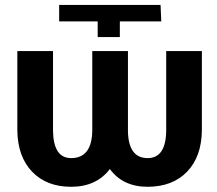

<svg xmlns="http://www.w3.org/2000/svg" viewBox="-20 -731 860 762"><path d="M214.8 -646V-711.4H617.2L620.1 -646H455.6V-584H367.7V-646ZM781.2 -528.3V-214.8Q780.3 -109.9 722.9 -50Q665.5 9.8 566.9 10.3H565.9Q467.8 10.3 416 -60.1Q362.3 10.3 262.2 10.3Q165 10.3 107.7 -49.3Q50.3 -108.9 48.8 -212.9V-528.3H190.4V-210.9Q192.4 -103.5 262.2 -103.5Q344.7 -103.5 346.2 -212.9V-528.3H487.8V-209.5Q490.2 -103.5 565.9 -103.5Q637.7 -103.5 639.6 -210.4V-528.3Z"/></svg>

Font: MAUL Bold
Style: Bold
Weight: 700
Designer: MAUL
Version: Version 1.0; 2020; ttfautohint (v1.8.3)